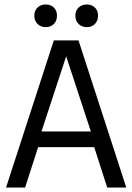

<svg xmlns="http://www.w3.org/2000/svg" viewBox="-20 -836 590 856"><path d="M133 -766Q133 -743 147.5 -729Q162 -715 184 -715Q206 -715 220 -729Q234 -743 234 -766Q234 -789 220 -802.5Q206 -816 184 -816Q162 -816 147.5 -802.5Q133 -789 133 -766ZM316 -766Q316 -743 330.5 -729Q345 -715 367 -715Q389 -715 403 -729Q417 -743 417 -766Q417 -789 403 -802.5Q389 -816 367 -816Q345 -816 330.5 -802.5Q316 -789 316 -766ZM7 0H92L150 -180H400L458 0H543L330 -656H220ZM165 -250 275 -585 385 -250Z"/></svg>

Font: Codetta
Style: Regular
Weight: 400
Italic angle: -11°
Designer: Ulrich Proeller
Foundry: PROSA GmbH
Version: Version 2.00;September 29, 2018;FontCreator 11.5.0.2427 64-b